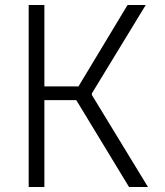

<svg xmlns="http://www.w3.org/2000/svg" viewBox="-20 -750 660 770"><path d="M95 0V-730H158V0ZM322 -403.5 280 -379 491.5 -730H564.5L348.5 -375.5V-369L573.5 0H497.5L275 -366.5L318 -348.5H135V-403.5Z"/></svg>

Font: Monaspace Neon Var ExtraLight
Style: Regular
Weight: 200
Designer: Riley Cran and the Lettermatic Team
Version: Version 1.200 (Monaspace Neon Var)